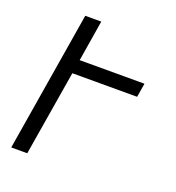

<svg xmlns="http://www.w3.org/2000/svg" viewBox="-133 -841 866 947"><g transform="rotate(20 300.0 -367.5)"><path d="M32 0 153 -735H237L202 -520H542L530 -447H190L116 0Z"/></g></svg>

Font: Iosevka Extended
Style: Italic
Weight: 400
Width: 7
Italic angle: -9°
Monospace: yes
Designer: Belleve Invis
Foundry: Belleve Invis
Version: Version 32.5.0; ttfautohint (v1.8.4)